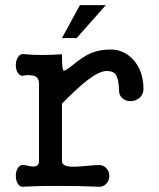

<svg xmlns="http://www.w3.org/2000/svg" viewBox="-20 -731 623 752"><path d="M132.8 -403.3V-99.6Q132.8 -80.1 113.3 -79.1Q101.6 -78.1 78.1 -84Q60.5 -87.9 50.8 -74.2Q42 -61.5 42 -42Q42 -22.5 50.8 -9.8Q60.5 3.9 78.1 0Q121.1 -2.9 208 -2.9Q294.9 -2.9 356.4 0Q379.9 3.9 394.5 -9.8Q408.2 -22.5 408.2 -42Q408.2 -61.5 394.5 -74.2Q379.9 -87.9 356.4 -84H350.6Q283.2 -77.1 259.8 -78.1Q222.7 -80.1 222.7 -99.6V-325.2Q286.1 -389.6 326.2 -419.9Q371.1 -453.1 398.4 -453.1Q422.9 -453.1 433.6 -438.5Q445.3 -420.9 446.3 -376Q446.3 -356.4 460.9 -344.7Q474.6 -334 494.1 -335Q513.7 -335.9 527.3 -348.6Q542 -362.3 542 -383.8Q541 -453.1 502.9 -496.1Q465.8 -537.1 413.1 -537.1Q370.1 -537.1 335 -522.5Q301.8 -507.8 256.8 -469.7L248 -463.9Q231.4 -450.2 227.5 -456.1Q222.7 -464.8 222.7 -518.6Q180.7 -515.6 143.6 -515.6Q106.4 -515.6 78.1 -518.6Q60.5 -522.5 50.8 -507.8Q42 -495.1 42 -475.6Q42 -456.1 50.8 -444.3Q60.5 -430.7 78.1 -435.5L80.1 -436.5Q103.5 -437.5 114.3 -433.6Q132.8 -426.8 132.8 -403.3ZM394.5 -710.9H293L222.7 -582H280.3Z"/></svg>

Font: Gungsuh
Style: Regular
Weight: 400
Version: Version 2.21